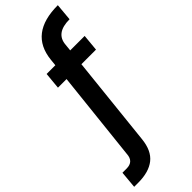

<svg xmlns="http://www.w3.org/2000/svg" viewBox="-365 -798 1042 1042"><g transform="rotate(-45 156.0 -277.0)"><path d="M-15 218H-46L-37 119H-5Q49 119 52 64L108 -455H42L51 -551H118L122 -590Q141 -772 358 -772L349 -673Q242 -673 236 -590L232 -551H343L334 -455H222L167 64Q159 145 113 181.5Q67 218 -15 218Z"/></g></svg>

Font: Ulagadi Sans Medium
Style: Regular
Weight: 500
Designer: Ninad Kale (Devanagari), Jonny Pinhorn (Latin)
Foundry: Indian Type Foundry
Version: Version 3.01;March 29, 2020;FontCreator 12.0.0.2522 64-bit; 